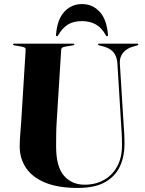

<svg xmlns="http://www.w3.org/2000/svg" viewBox="-20 -915 712 946"><path d="M576.5 -307 558.5 -601Q556.5 -635 540.8 -655.5Q525 -676 491.5 -685.5L468.5 -691.5Q465.5 -692.5 464.2 -693.2Q463 -694 463 -696Q463 -697.5 464.2 -698.8Q465.5 -700 468 -700H656.5Q659 -700 660.2 -698.8Q661.5 -697.5 661.5 -696Q661.5 -694 659.8 -693Q658 -692 655 -691L634.5 -685Q604 -676.5 586.2 -654.8Q568.5 -633 570.5 -602.5L588.5 -312Q590.5 -285 592 -258.5Q593.5 -232 593.5 -204.5Q593.5 -145 571.2 -96Q549 -47 498.5 -18Q448 11 363 11Q265.5 11 202 -15.5Q138.5 -42 107.8 -88.2Q77 -134.5 77 -194Q77 -208 78.2 -230.8Q79.5 -253.5 81.5 -276.5Q83.5 -299.5 84.5 -315.5L106.5 -671Q107 -677 101.5 -680.5Q96 -684 85.5 -685.5L51 -691.5Q44 -693 44 -696Q44 -697.5 45.5 -698.8Q47 -700 49.5 -700H340.5Q343.5 -700 345 -698.8Q346.5 -697.5 346.5 -696Q346.5 -694 344.8 -693.2Q343 -692.5 339 -691.5L302.5 -685.5Q292.5 -684 287.2 -680.5Q282 -677 281.5 -670.5L259.5 -319Q257 -280.5 256.8 -248.2Q256.5 -216 256.5 -193.5Q256.5 -93.5 295.2 -49.2Q334 -5 397 -5Q450.5 -5 492 -28.2Q533.5 -51.5 557.2 -94.8Q581 -138 581 -198Q581 -234.5 579.5 -259.8Q578 -285 576.5 -307ZM384.5 -811Q340.5 -811 313.2 -793.2Q286 -775.5 266 -740.5Q265 -738 263.5 -737.2Q262 -736.5 260.5 -736.5Q258.5 -736.5 257 -738.2Q255.5 -740 256 -743.5Q262 -819.5 297 -857.2Q332 -895 384.5 -895Q435.5 -895 470.8 -857.2Q506 -819.5 512 -743.5Q512.5 -740 511 -738.2Q509.5 -736.5 507 -736.5Q505.5 -736.5 504.2 -737.2Q503 -738 502 -740.5Q481 -778.5 451.8 -794.8Q422.5 -811 384.5 -811Z"/></svg>

Font: Fraunces 120pt
Style: Bold
Weight: 700
Version: Version 1.000;[b76b70a41]